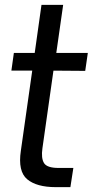

<svg xmlns="http://www.w3.org/2000/svg" viewBox="-20 -770 409 791"><path d="M210 1Q130.9 1 92 -31.5Q53.2 -64 65.9 -148.9L112.8 -479H26.9L37.1 -551.8H123L150.9 -750H240.2L211.9 -551.8H341.8L331.1 -478L200.2 -479L154.8 -159.2Q148.9 -118.2 161.4 -98.1Q173.8 -78.1 221.2 -78.1H282.2L270 1Z"/></svg>

Font: Oakes Grotesk
Style: Italic
Weight: 400
Designer: Samuel Oakes
Foundry: Samuel Oakes
Version: Version 1.0 | wf-rip DC20170320